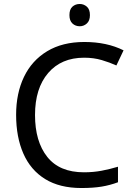

<svg xmlns="http://www.w3.org/2000/svg" viewBox="-20 -935 672 965"><path d="M403 -645Q288 -645 222 -568Q156 -491 156 -357Q156 -224 217.5 -146.5Q279 -69 402 -69Q449 -69 491 -77Q533 -85 573 -97V-19Q533 -4 490.5 3Q448 10 389 10Q280 10 207 -35Q134 -80 97.5 -163Q61 -246 61 -358Q61 -466 100.5 -548.5Q140 -631 217 -677.5Q294 -724 404 -724Q517 -724 601 -682L565 -606Q532 -621 491.5 -633Q451 -645 403 -645ZM381 -915Q401 -915 416.5 -901.5Q432 -888 432 -859Q432 -831 416.5 -817Q401 -803 381 -803Q359 -803 344 -817Q329 -831 329 -859Q329 -888 344 -901.5Q359 -915 381 -915Z"/></svg>

Font: Noto Sans Living
Style: Regular
Weight: 400
Designer: Monotype Design Team
Foundry: Monotype Imaging Inc.
Version: Version 2.013; ttfautohint (v1.8.4.7-5d5b)